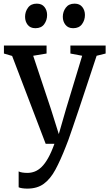

<svg xmlns="http://www.w3.org/2000/svg" viewBox="-20 -806 614 1076"><path d="M133 251Q118 251 104.8 249Q91.5 247 84.5 243.5V154.5Q91 158.5 105 160.8Q119 163 133.5 163Q154.5 163 174.2 155.5Q194 148 212.8 130Q231.5 112 249.5 80.2Q267.5 48.5 285 0H236L48 -492.5L2 -506V-551H241V-506L166 -493.5L265.5 -194.5L309.5 -54.5L350 -195L440.5 -493.5L374.5 -506V-551H572V-506L521.5 -493.5Q491.5 -402.5 466.5 -327.2Q441.5 -252 421.8 -192.8Q402 -133.5 387.2 -90.8Q372.5 -48 363 -21.2Q353.5 5.5 349 15Q319 92 290.5 144.8Q262 197.5 225.2 224.2Q188.5 251 133 251ZM178 -648Q150 -648 135.2 -666.8Q120.5 -685.5 120.5 -712Q120.5 -740.5 137 -763Q153.5 -785.5 185.5 -785.5H186.5Q214.5 -785.5 229.2 -766.8Q244 -748 244 -722Q244 -693 227.8 -670.5Q211.5 -648 179 -648ZM389.5 -648Q362 -648 347 -666.8Q332 -685.5 332 -712Q332 -740.5 348.8 -763Q365.5 -785.5 397.5 -785.5H398.5Q426.5 -785.5 441.2 -766.8Q456 -748 456 -722Q456 -693 439.5 -670.5Q423 -648 390.5 -648Z"/></svg>

Font: Merriweather 28pt
Style: Regular
Weight: 400
Version: Version 2.100